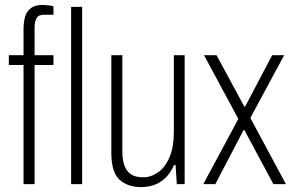

<svg xmlns="http://www.w3.org/2000/svg" viewBox="-20 -751 1199 783"><path d="M76 0V-486H16V-526H76V-631Q76 -663 83 -685Q90 -707 107.5 -719Q125 -731 154 -731Q160 -731 167.5 -730Q175 -729 183 -728.5Q191 -728 198 -725V-691H159Q137 -691 129 -676.5Q121 -662 121 -638V-526H198V-486H121V0ZM270 0V-723H315V0Z M555 12Q501 12 467.5 -18Q434 -48 434 -129V-526H479V-134Q479 -107 484 -87.5Q489 -68 499 -54.5Q509 -41 525 -34.5Q541 -28 564 -28Q596 -28 625 -48.5Q654 -69 671.5 -110.5Q689 -152 689 -212V-526H733V0H701L696 -78H690Q674 -43 652.5 -23.5Q631 -4 606.5 4Q582 12 555 12Z M809 0 952 -266 812 -526H863L976 -317H980L1090 -526H1139L1001 -270L1146 0H1095L977 -220H973L858 0Z"/></svg>

Font: Archivo Condensed Thin
Style: Regular
Weight: 250
Width: 3
Designer: Hector Gatti
Foundry: Omnibus-Type
Version: Version 2.001